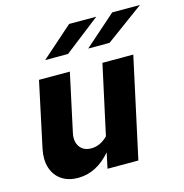

<svg xmlns="http://www.w3.org/2000/svg" viewBox="-110 -848 916 956"><g transform="rotate(-15 348.0 -370.0)"><path d="M177 6Q126 6 91.5 -18Q57 -42 44 -84Q31 -126 42 -179L114 -516H273L209 -219Q199 -175 218.5 -147Q238 -119 278 -119Q324 -119 363 -158L441 -516H600L488 0H329L346 -80Q272 6 177 6ZM331 -746H471L287 -603H169ZM553 -746H696L501 -603H391Z"/></g></svg>

Font: Red Hat Text VF
Style: Italic
Weight: 400
Italic angle: -12°
Designer: Pentagram, MCKL
Foundry: Pentagram, MCKL
Version: Version 1.023